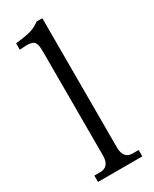

<svg xmlns="http://www.w3.org/2000/svg" viewBox="-199 -817 696 867"><g transform="rotate(-30 149.0 -383.0)"><path d="M189 -90.8Q189 -63 201.2 -48.1Q213.4 -33.2 235.8 -33.2H268.1V0H37.1V-33.2H68.8Q91.3 -33.2 103.8 -48.1Q116.2 -63 116.2 -90.8V-627.9Q116.2 -646 115.2 -656.7Q114.3 -667.5 110.6 -676Q106.9 -684.6 101.8 -688.2Q96.7 -691.9 85.7 -694.1Q74.7 -696.3 62.7 -695.8Q50.8 -695.3 29.8 -693.8V-727.1Q84 -732.9 110.6 -741Q137.2 -749 159.2 -766.1H189Z"/></g></svg>

Font: LT Superior Serif
Style: Regular
Weight: 400
Designer: Daniel Lyons
Foundry: LyonsType
Version: Version 2.120;FEAKit 1.0